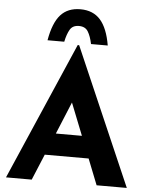

<svg xmlns="http://www.w3.org/2000/svg" viewBox="-62 -1014 821 1064"><g transform="rotate(5 348.0 -482.0)"><path d="M12 0 344 -765H352L684 0H516L459 -144H215L155 0ZM266 -266H411L340 -445ZM342 -964Q413 -964 453.5 -918Q494 -872 510 -777H417Q408 -820 392.5 -845.5Q377 -871 342 -871Q307 -871 292 -845.5Q277 -820 268 -777H175Q192 -875 232 -919.5Q272 -964 342 -964Z"/></g></svg>

Font: Reem Kufi Ink
Style: Bold
Weight: 700
Designer: Khaled Hosny
Version: Version 1.002